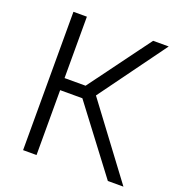

<svg xmlns="http://www.w3.org/2000/svg" viewBox="-129 -818 864 926"><g transform="rotate(20 303.0 -355.0)"><path d="M160 -395H268L500 -710H580L331 -368L606 0H526L274 -333H160V0H91V-710H160Z"/></g></svg>

Font: Oxford Sans
Style: Regular
Weight: 400
Designer: Matt McInerney, Pablo Impallari, Rodrigo Fuenzalida
Foundry: Matt McInerney, Pablo Impallari, Rodrigo Fuenzalida
Version: Version 3.000g; ttfautohint (v1.5) -l 8 -r 28 -G 28 -x 14 -D